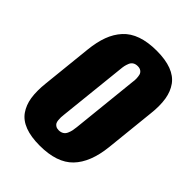

<svg xmlns="http://www.w3.org/2000/svg" viewBox="-236 -939 1068 1068"><g transform="rotate(45 298.5 -405.0)"><path d="M286.1 -123C277 -123 269.4 -124.8 263.4 -128.4C257.4 -132 253 -136.3 250.2 -141.4C247.5 -146.4 245.7 -153.1 244.9 -161.4C244.1 -169.7 243.8 -176.8 244.1 -182.9C244.5 -188.9 245.1 -196.6 246.1 -206.1L288.1 -604C289.1 -615.7 290.4 -625.4 292 -633.1C293.6 -640.7 296.3 -649.2 300 -658.4C303.8 -667.7 309.5 -674.7 317.1 -679.4C324.8 -684.2 334.1 -686.5 345.2 -686.5C356.3 -686.5 365.2 -683.9 372.1 -678.7C378.9 -673.5 383.3 -666.9 385.3 -658.9C387.2 -651 388.3 -642.1 388.7 -632.3C389 -622.6 388.3 -613.1 386.7 -604L345.2 -206.1C343.9 -194.7 342.4 -185.1 340.8 -177.2C339.2 -169.4 336.3 -160.9 332.3 -151.6C328.2 -142.3 322.3 -135.3 314.5 -130.4C306.6 -125.5 297.2 -123 286.1 -123ZM271.5 12.2C361.7 12.2 428.4 -10.3 471.7 -55.2C515 -100.1 541.3 -166.8 550.8 -255.4L582 -554.2C584.3 -574.4 585.4 -593.4 585.4 -611.3C585.4 -631.8 584 -650.7 581.1 -668C575.8 -699.9 564.8 -727.5 547.9 -751C530.9 -774.4 506.8 -792.1 475.3 -804C443.9 -815.8 405.3 -821.8 359.4 -821.8C313.5 -821.8 273.7 -815.9 240 -804.2C206.3 -792.5 178.7 -774.8 157.2 -751.2C135.7 -727.6 119.1 -699.8 107.2 -667.7C95.3 -635.7 87.1 -597.8 82.5 -554.2L51.3 -255.4C49 -234.9 47.9 -215.5 47.9 -197.3C47.9 -177.1 49.2 -158.5 51.8 -141.6C57 -109.7 67.8 -82 84.2 -58.6C100.7 -35.2 124.5 -17.5 155.8 -5.6C187 6.3 225.6 12.2 271.5 12.2Z"/></g></svg>

Font: Oswald
Style: Heavy
Weight: 800
Designer: Vernon Adams
Foundry: Vernon Adams
Version: 3.0; ttfautohint (v0.95.6-bc232) -l 8 -r 50 -G 200 -x 0 -w "